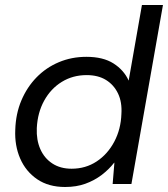

<svg xmlns="http://www.w3.org/2000/svg" viewBox="-20 -735 671 767"><path d="M240 12Q174 12 128.5 -19Q83 -50 60.5 -102Q38 -154 41 -217Q43 -281 65.5 -334Q88 -387 126 -426Q164 -465 215 -486.5Q266 -508 325 -508Q392 -508 433.5 -481.5Q475 -455 494 -413L547 -715H631L505 0H430L437 -85H436Q415 -58 386 -36Q357 -14 321 -1Q285 12 240 12ZM266 -61Q322 -61 366 -90Q410 -119 436.5 -169Q463 -219 465 -280Q468 -327 451.5 -361.5Q435 -396 403.5 -415.5Q372 -435 326 -435Q271 -435 227 -408Q183 -381 156.5 -333Q130 -285 127 -223Q125 -176 141 -139.5Q157 -103 189 -82Q221 -61 266 -61Z"/></svg>

Font: DM Sans 28pt
Style: Italic
Weight: 400
Italic angle: -10°
Version: Version 4.004;gftools[0.9.30]